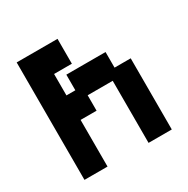

<svg xmlns="http://www.w3.org/2000/svg" viewBox="-149 -770 899 916"><g transform="rotate(-30 301.0 -312.5)"><path d="M60 11V-636H285V-499H187V-381H236V-467H452V-381H541V11H413V-331H275V-246H187V11Z"/></g></svg>

Font: Pixelify Sans
Style: Bold
Weight: 700
Designer: Stefie Justprince
Foundry: Typecalism Foundryline
Version: Version 1.000